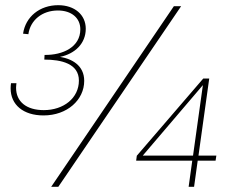

<svg xmlns="http://www.w3.org/2000/svg" viewBox="-20 -721 880 741"><path d="M148 -275.5C239.5 -275.5 305 -335.5 305 -409C305 -469.5 256 -494.5 211.5 -501.5C268.5 -513 311 -552.5 311 -610C311 -664 268 -701 204.5 -701C133.5 -701 78.5 -656.5 69 -591L89.5 -589C97 -643 142.5 -680.5 203.5 -680.5C256 -680.5 290 -651.5 290 -608C290 -539.5 223 -508 152 -509L151 -491C217 -491 284.5 -475.5 284.5 -410C284.5 -342.5 225.5 -296 149 -296C82 -296 42 -328.5 42 -382.5C42 -388 43 -394 43.5 -400H22.5C21.5 -393 21 -386.5 21 -380C21 -316.5 70 -275.5 148 -275.5ZM177.5 0H205L679 -697H651ZM505.5 -101H722L708 0H729L743 -101H812L815 -120.5H746L787.5 -418H764.5L508 -120ZM531 -120.5 763 -392.5 725 -120.5Z"/></svg>

Font: HK Grotesk ExtraLight
Style: Italic
Weight: 200
Italic angle: -16°
Designer: Alfredo Marco Pradil
Foundry: Hanken Design Co.
Version: Version 3.001;FEAKit 1.0